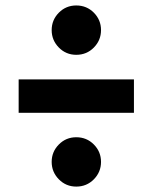

<svg xmlns="http://www.w3.org/2000/svg" viewBox="-20 -684 559 703"><path d="M259.3 -181.5Q297.4 -181.5 323.7 -154.9Q349.9 -128.4 349.9 -91.3Q349.9 -54.2 323.7 -27.5Q297.4 -0.8 259.3 -0.8Q221.6 -0.8 195.4 -27.5Q169.2 -54.2 169.2 -91.3Q169.2 -128.4 195.4 -154.9Q221.6 -181.5 259.3 -181.5ZM259.3 -664Q297.4 -664 323.7 -637.5Q349.9 -610.9 349.9 -573.8Q349.9 -536.7 323.7 -510Q297.4 -483.3 259.3 -483.3Q221.6 -483.3 195.4 -510Q169.2 -536.7 169.2 -573.8Q169.2 -610.9 195.4 -637.5Q221.6 -664 259.3 -664ZM470.4 -271H48.3V-393.4H470.4Z"/></svg>

Font: Fira Sans Variable
Style: Regular
Weight: 400
Designer: Carrois Corporate & Edenspiekermann AG
Foundry: Carrois Corporate GbR & Edenspiekermann AG
Version: Version 4.202